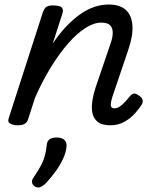

<svg xmlns="http://www.w3.org/2000/svg" viewBox="-20 -539 686 849"><path d="M468 15Q430 15 411 -1Q392 -17 388 -42.5Q384 -68 389 -97Q394 -126 403 -153L468 -344Q478 -371 478.5 -392.5Q479 -414 467.5 -426.5Q456 -439 428 -439Q395 -439 357.5 -415Q320 -391 281 -346.5Q242 -302 204.5 -241Q167 -180 135 -107L104 -11Q100 2 89.5 8.5Q79 15 56 15Q40 15 26 8Q12 1 19 -18L169 -483Q176 -503 185.5 -509Q195 -515 214 -515Q245 -515 253.5 -505.5Q262 -496 255 -476L213 -346Q241 -388 271 -420Q301 -452 332.5 -474.5Q364 -497 396 -508Q428 -519 460 -519Q510 -519 536 -495.5Q562 -472 565.5 -427Q569 -382 547 -318L476 -108Q471 -91 470 -80.5Q469 -70 473 -65Q477 -60 486 -60Q497 -60 508 -67Q519 -74 530.5 -86Q542 -98 554 -113Q562 -123 570.5 -125Q579 -127 592 -118Q608 -108 610.5 -98Q613 -88 607 -77Q598 -62 578.5 -39.5Q559 -17 531 -1Q503 15 468 15ZM135 286Q123 278 121.5 267.5Q120 257 129 245Q147 218 159 196.5Q171 175 177.5 152.5Q184 130 187 100Q189 83 200.5 76Q212 69 231 69Q254 69 265 80Q276 91 274 110Q272 135 259 163Q246 191 226.5 218Q207 245 184 270Q171 283 159 288Q147 293 135 286Z"/></svg>

Font: Playwrite DE LA
Style: Regular
Weight: 400
Designer: Veronika Burian, José Scaglione
Foundry: TypeTogether
Version: Version 1.002